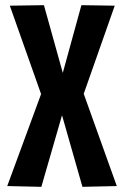

<svg xmlns="http://www.w3.org/2000/svg" viewBox="-20 -721 481 743"><path d="M8 -1 139 -357 18 -699 150 -701 223 -439 295 -701 424 -699 304 -358 432 -1 299 2 220 -275 140 2Z"/></svg>

Font: Georama Condensed SemiBold
Style: Regular
Weight: 600
Width: 3
Designer: Jean-Baptiste Levee
Foundry: Production Type
Version: Version 1.000